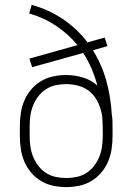

<svg xmlns="http://www.w3.org/2000/svg" viewBox="-20 -755 540 783"><path d="M250 8Q223 8 197 2.5Q171 -3 148 -16.5Q125 -30 107.5 -50.5Q90 -71 79.5 -95.5Q69 -120 65 -146.5Q61 -173 61 -200V-241Q61 -268 65 -294.5Q69 -321 79.5 -345.5Q90 -370 107.5 -390.5Q125 -411 148 -424.5Q171 -438 197 -443.5Q223 -449 250 -449Q284 -449 318 -439Q352 -429 377 -406Q368 -441 353.5 -475Q339 -509 319 -539L111 -481L100 -516L296 -571Q258 -617 207.5 -650.5Q157 -684 99 -700L109 -735Q143 -726 175 -711.5Q207 -697 236 -677.5Q265 -658 290.5 -634Q316 -610 337 -582L407 -602L418 -567L359 -550Q377 -521 391 -489Q405 -457 414 -424Q423 -391 428.5 -356.5Q434 -322 436 -287Q438 -276 438.5 -264.5Q439 -253 439 -241V-200Q439 -173 435 -146.5Q431 -120 420.5 -95.5Q410 -71 392.5 -50.5Q375 -30 352 -16.5Q329 -3 303 2.5Q277 8 250 8ZM250 -29Q272 -29 293 -33.5Q314 -38 332 -49.5Q350 -61 363.5 -78.5Q377 -96 385 -116Q393 -136 396 -157Q399 -178 399 -200V-221Q399 -235 398.5 -250Q398 -265 397 -280Q393 -307 382 -332.5Q371 -358 351 -377Q331 -396 304 -404Q277 -412 250 -412Q228 -412 207 -407.5Q186 -403 168 -391.5Q150 -380 136.5 -362.5Q123 -345 115 -325Q107 -305 104 -284Q101 -263 101 -241V-200Q101 -178 104 -157Q107 -136 115 -116Q123 -96 136.5 -78.5Q150 -61 168 -49.5Q186 -38 207 -33.5Q228 -29 250 -29Z"/></svg>

Font: Iosevka SS04 Extralight
Style: Regular
Weight: 200
Monospace: yes
Designer: Belleve Invis
Foundry: Belleve Invis
Version: Version 19.0.0; ttfautohint (v1.8.4)